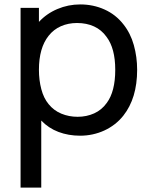

<svg xmlns="http://www.w3.org/2000/svg" viewBox="-20 -598 682 868"><path d="M600 -282.5Q600 -154 537.5 -75Q520 -53 498.2 -36.2Q476.5 -19.5 451.5 -8Q426.5 3.5 398.8 9.5Q371 15.5 342.5 15.5Q289.5 15.5 244.5 -1.5Q199.5 -18.5 166.5 -53V250H73V-562.5H156V-499Q190.5 -536.5 239.5 -557.2Q288.5 -578 342.5 -578Q401.5 -578 452.2 -555.2Q503 -532.5 537.5 -488.5Q570 -448 585 -394.2Q600 -340.5 600 -282.5ZM501 -282.5Q501 -379.5 461.5 -431.5Q439 -463 405.2 -478.5Q371.5 -494 328 -494Q288.5 -494 255.5 -479.5Q222.5 -465 200 -436.5Q156 -381.5 156 -282.5Q156 -235.5 166.8 -194.8Q177.5 -154 200 -127Q223 -98.5 257.2 -84.2Q291.5 -70 331 -70Q371.5 -70 405.8 -85.5Q440 -101 462.5 -132.5Q501 -184 501 -282.5Z"/></svg>

Font: Russisch Sans Medium
Style: Regular
Weight: 500
Width: 4
Designer: Michael Sharanda (font) & Cristiano Sobral (main changes)
Foundry: Michael Sharanda
Version: Version 2.00;September 8, 2020;FontCreator 13.0.0.2681 64-bi